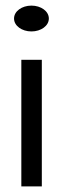

<svg xmlns="http://www.w3.org/2000/svg" viewBox="-20 -664 223 684"><path d="M30 -598C30 -572 58 -552 92 -552C126 -552 154 -572 154 -598C154 -624 126 -644 92 -644C58 -644 30 -624 30 -598ZM56 0H129V-451H56Z"/></svg>

Font: Charger Sport
Style: DfExt
Weight: 400
Designer: Jasper
Foundry: Cannot Into Space Fonts
Version: Version 1.1